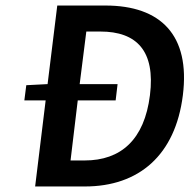

<svg xmlns="http://www.w3.org/2000/svg" viewBox="-20 -674 689 694"><path d="M235 -94 261 -311H398L405 -370H268L292 -560H343C474 -560 542 -490 522 -330C502 -169 417 -94 286 -94ZM187 -654 152 -370 75 -366 68 -311H145L107 0H287C482 0 614 -113 641 -330C668 -546 562 -654 361 -654Z"/></svg>

Font: Falling Sky
Style: Obl
Weight: 400
Designer: Paul D. Hunt
Foundry: Adobe Systems Incorporated
Version: Version 1.02